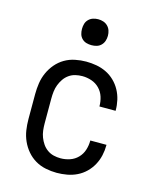

<svg xmlns="http://www.w3.org/2000/svg" viewBox="-112 -810 724 894"><g transform="rotate(15 250.0 -362.5)"><path d="M247 8Q221 8 194 2.5Q167 -3 144 -16.5Q121 -30 103.5 -50.5Q86 -71 75 -95.5Q64 -120 60 -146.5Q56 -173 56 -200V-320Q56 -347 60 -373.5Q64 -400 75 -424.5Q86 -449 103.5 -469.5Q121 -490 144 -503.5Q167 -517 194 -522.5Q221 -528 247 -528Q272 -528 297 -523.5Q322 -519 344.5 -508Q367 -497 385 -479.5Q403 -462 415 -440Q427 -418 432.5 -393.5Q438 -369 438 -344Q438 -344 438 -343.5Q438 -343 438 -342H360Q360 -342 360 -342.5Q360 -343 360 -343Q360 -366 353 -388Q346 -410 330 -426.5Q314 -443 292 -450.5Q270 -458 247 -458Q230 -458 213.5 -454Q197 -450 183 -440Q169 -430 159.5 -416Q150 -402 144 -386.5Q138 -371 136 -354Q134 -337 134 -320V-200Q134 -183 136 -166Q138 -149 144 -133.5Q150 -118 159.5 -104Q169 -90 183 -80Q197 -70 213.5 -66Q230 -62 247 -62Q270 -62 292 -69.5Q314 -77 330 -93.5Q346 -110 353 -132Q360 -154 360 -177Q360 -177 360 -177.5Q360 -178 360 -178H438Q438 -177 438 -176.5Q438 -176 438 -176Q438 -151 432.5 -126.5Q427 -102 415 -80Q403 -58 385 -40.5Q367 -23 344.5 -12Q322 -1 297 3.5Q272 8 247 8ZM250 -608Q237 -608 225 -611.5Q213 -615 204 -624Q195 -633 191.5 -645Q188 -657 188 -670Q188 -683 191.5 -695Q195 -707 204 -716Q213 -725 225 -729Q237 -733 250 -733Q263 -733 275 -729Q287 -725 296 -716Q305 -707 309 -695Q313 -683 313 -670Q313 -657 309 -645Q305 -633 296 -624Q287 -615 275 -611.5Q263 -608 250 -608Z"/></g></svg>

Font: Zed Mono
Style: Regular
Weight: 400
Monospace: yes
Designer: Belleve Invis
Foundry: Belleve Invis
Version: Version 1.0.0; ttfautohint (v1.8.4)